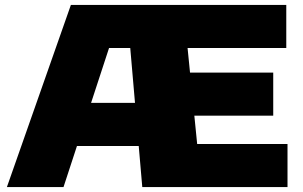

<svg xmlns="http://www.w3.org/2000/svg" viewBox="-20 -760 1231 780"><path d="M8 0 268 -740H601V-565H423L238 0ZM250 -167 305 -342H597V-167ZM558 0 494 -740H1143V-565H742L781 -175H1148V0ZM621 -290V-465H1090V-290Z"/></svg>

Font: Encode Sans SC Expanded Black
Style: Regular
Weight: 900
Width: 7
Designer: Multiple Designers
Foundry: Impallari Type
Version: Version 3.002